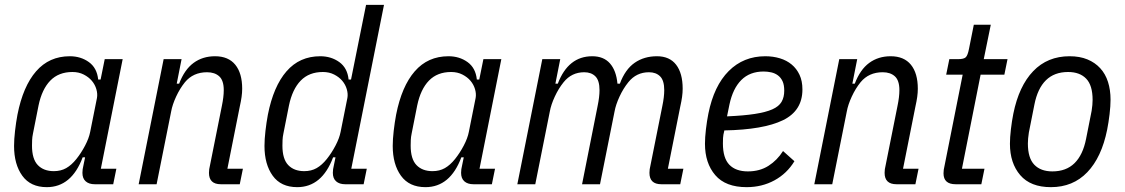

<svg xmlns="http://www.w3.org/2000/svg" viewBox="-20 -760 4639 792"><path d="M371 0Q347 0 333.5 -12Q320 -24 320 -47Q320 -55 321 -62Q322 -69 324 -77L331 -111H321Q275 12 173 12Q106 12 72 -35Q38 -82 38 -158Q38 -185 42 -220Q46 -255 52 -287Q75 -404 129 -466Q183 -528 268 -528Q313 -528 346.5 -504Q380 -480 385 -432H395L412 -516H486L396 -64H460L447 0ZM202 -54Q231 -54 253 -66.5Q275 -79 295 -104Q315 -129 331 -159.5Q347 -190 352 -216L380 -356Q383 -373 377.5 -392Q372 -411 359 -426.5Q346 -442 325.5 -452.5Q305 -463 279 -463Q222 -463 187.5 -427.5Q153 -392 139 -325L116 -209Q113 -195 112.5 -182Q112 -169 112 -159Q112 -104 136 -79Q160 -54 202 -54Z M552 0 655 -516H729L709 -415H719Q741 -473 778.5 -500.5Q816 -528 867 -528Q922 -528 950.5 -493Q979 -458 979 -394Q979 -378 976.5 -360Q974 -342 969 -320L918 -64H982L969 0H891Q842 0 842 -47Q842 -55 843 -62Q844 -69 846 -77L895 -322Q903 -360 903 -388Q903 -428 884.5 -445Q866 -462 834 -462Q777 -462 743 -421Q722 -395 706.5 -361.5Q691 -328 686 -300L626 0Z M1404 0Q1380 0 1366.5 -12Q1353 -24 1353 -47Q1353 -55 1354 -62Q1355 -69 1357 -77L1364 -111H1354Q1308 12 1206 12Q1139 12 1105 -35Q1071 -82 1071 -158Q1071 -185 1075 -220Q1079 -255 1085 -287Q1108 -404 1162 -466Q1216 -528 1301 -528Q1346 -528 1379.5 -504Q1413 -480 1418 -432H1428L1490 -740H1564L1429 -64H1493L1480 0ZM1235 -54Q1264 -54 1286 -66.5Q1308 -79 1328 -104Q1348 -129 1364 -159.5Q1380 -190 1385 -216L1413 -356Q1416 -373 1410.5 -392Q1405 -411 1392 -426.5Q1379 -442 1358.5 -452.5Q1338 -463 1312 -463Q1255 -463 1220.5 -427.5Q1186 -392 1172 -325L1149 -209Q1146 -195 1145.5 -182Q1145 -169 1145 -159Q1145 -104 1169 -79Q1193 -54 1235 -54Z M1933 0Q1909 0 1895.5 -12Q1882 -24 1882 -47Q1882 -55 1883 -62Q1884 -69 1886 -77L1893 -111H1883Q1837 12 1735 12Q1668 12 1634 -35Q1600 -82 1600 -158Q1600 -185 1604 -220Q1608 -255 1614 -287Q1637 -404 1691 -466Q1745 -528 1830 -528Q1875 -528 1908.5 -504Q1942 -480 1947 -432H1957L1974 -516H2048L1958 -64H2022L2009 0ZM1764 -54Q1793 -54 1815 -66.5Q1837 -79 1857 -104Q1877 -129 1893 -159.5Q1909 -190 1914 -216L1942 -356Q1945 -373 1939.5 -392Q1934 -411 1921 -426.5Q1908 -442 1887.5 -452.5Q1867 -463 1841 -463Q1784 -463 1749.5 -427.5Q1715 -392 1701 -325L1678 -209Q1675 -195 1674.5 -182Q1674 -169 1674 -159Q1674 -104 1698 -79Q1722 -54 1764 -54Z M2114 0 2217 -516H2291L2271 -415H2281Q2324 -528 2423 -528Q2470 -528 2496 -498.5Q2522 -469 2527 -415H2537Q2559 -474 2598 -501Q2637 -528 2690 -528Q2742 -528 2769 -493Q2796 -458 2796 -394Q2796 -378 2793.5 -360Q2791 -342 2786 -320L2735 -64H2799L2786 0H2708Q2659 0 2659 -47Q2659 -55 2660 -62Q2661 -69 2663 -77L2712 -322Q2720 -360 2720 -388Q2720 -428 2703 -445Q2686 -462 2657 -462Q2605 -462 2572 -421Q2551 -395 2535.5 -361.5Q2520 -328 2515 -300L2455 0H2381L2445 -322Q2453 -360 2453 -388Q2453 -428 2436 -445Q2419 -462 2390 -462Q2338 -462 2305 -421Q2284 -395 2268.5 -361.5Q2253 -328 2248 -300L2188 0Z M3060 12Q2973 12 2930.5 -37.5Q2888 -87 2888 -167Q2888 -193 2892 -227Q2896 -261 2902 -291Q2925 -406 2986 -467Q3047 -528 3137 -528Q3169 -528 3197 -519.5Q3225 -511 3245.5 -494Q3266 -477 3278 -451.5Q3290 -426 3290 -391Q3290 -303 3209.5 -264Q3129 -225 2968 -222Q2963 -203 2962.5 -190.5Q2962 -178 2962 -168Q2962 -108 2988.5 -80.5Q3015 -53 3065 -53Q3114 -53 3150 -76Q3186 -99 3210 -137L3257 -95Q3226 -44 3174.5 -16Q3123 12 3060 12ZM3130 -465Q3073 -465 3038 -430Q3003 -395 2989 -329L2979 -280Q3048 -283 3093.5 -290Q3139 -297 3166 -309Q3193 -321 3204 -340Q3215 -359 3215 -386Q3215 -410 3208 -425Q3201 -440 3189 -449Q3177 -458 3161.5 -461.5Q3146 -465 3130 -465Z M3339 0 3442 -516H3516L3496 -415H3506Q3528 -473 3565.5 -500.5Q3603 -528 3654 -528Q3709 -528 3737.5 -493Q3766 -458 3766 -394Q3766 -378 3763.5 -360Q3761 -342 3756 -320L3705 -64H3769L3756 0H3678Q3629 0 3629 -47Q3629 -55 3630 -62Q3631 -69 3633 -77L3682 -322Q3690 -360 3690 -388Q3690 -428 3671.5 -445Q3653 -462 3621 -462Q3564 -462 3530 -421Q3509 -395 3493.5 -361.5Q3478 -328 3473 -300L3413 0Z M3922 0Q3872 0 3872 -45Q3872 -53 3873 -60Q3874 -67 3876 -75L3951 -452H3883L3896 -516H3932Q3956 -516 3964 -524Q3972 -532 3977 -558L3997 -658H4067L4038 -516H4136L4123 -452H4025L3948 -64H4041L4028 0Z M4315 12Q4231 12 4188.5 -37.5Q4146 -87 4146 -167Q4146 -193 4150 -227Q4154 -261 4160 -291Q4183 -405 4242 -466.5Q4301 -528 4392 -528Q4434 -528 4465.5 -515Q4497 -502 4518.5 -478.5Q4540 -455 4550.5 -422Q4561 -389 4561 -349Q4561 -323 4557 -289Q4553 -255 4547 -225Q4524 -111 4465 -49.5Q4406 12 4315 12ZM4321 -53Q4378 -53 4412.5 -87Q4447 -121 4460 -187L4483 -303Q4485 -315 4486 -327Q4487 -339 4487 -348Q4487 -408 4460.5 -435.5Q4434 -463 4386 -463Q4329 -463 4294.5 -429Q4260 -395 4247 -329L4224 -213Q4222 -201 4221 -189Q4220 -177 4220 -168Q4220 -108 4246.5 -80.5Q4273 -53 4321 -53Z"/></svg>

Font: IBM Plex Sans Condensed
Style: Italic
Weight: 400
Width: 3
Italic angle: -11°
Designer: Mike Abbink, Paul van der Laan, Pieter van Rosmalen
Foundry: Bold Monday
Version: Version 1.3